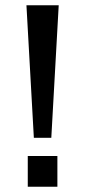

<svg xmlns="http://www.w3.org/2000/svg" viewBox="-20 -706 322 726"><path d="M108 -185 80 -686H202L174 -185ZM85 0V-116H197V0Z"/></svg>

Font: Archivo SemiBold Medium
Style: Regular
Weight: 500
Version: Version 2.001